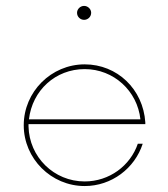

<svg xmlns="http://www.w3.org/2000/svg" viewBox="-20 -623 571 651"><path d="M265.1 -555.7C277.8 -555.7 289.1 -565.9 289.1 -579.6C289.1 -592.3 277.8 -603 265.1 -603C252.4 -603 241.2 -592.3 241.2 -579.6C241.2 -565.9 252.4 -555.7 265.1 -555.7ZM472.7 -202.1V-208C465.3 -320.8 377.4 -404.8 267.1 -404.8C153.8 -404.8 60.5 -312 60.5 -198.2C60.5 -85 153.8 7.8 267.1 7.8C358.4 7.8 437 -52.2 463.9 -135.7H447.3C421.9 -61 350.6 -7.8 267.1 -7.8C163.1 -7.8 79.1 -90.3 76.7 -194.3V-202.1ZM267.1 -388.7C365.7 -388.7 445.8 -314.5 456.1 -218.3H78.1C89.4 -316.4 168 -388.7 267.1 -388.7Z"/></svg>

Font: Now Thin
Style: Regular
Weight: 100
Designer: Alfredo Marco Pradil
Foundry: Alfredo Marco Pradil
Version: Version 1.200;hotconv 1.0.109;makeotfexe 2.5.65596